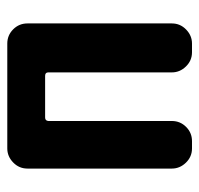

<svg xmlns="http://www.w3.org/2000/svg" viewBox="-30 -530 560 540"><g transform="rotate(-90 250.0 -260.0)"><path d="M397.5 -519.5Q420.9 -519.5 437.5 -502.9Q454.1 -486.3 454.1 -462.9V-56.6Q454.1 -33.2 437 -16.6Q419.9 0 397.5 0H373Q349.6 0 333 -17.1Q316.4 -34.2 316.4 -56.6V-404.3Q316.4 -413.1 306.6 -413.1H189.5Q180.7 -413.1 179.7 -404.3V-56.6Q179.7 -33.2 163.1 -16.6Q146.5 0 123 0H102.5Q79.1 0 62.5 -17.1Q45.9 -34.2 45.9 -56.6V-462.9Q45.9 -486.3 63 -502.9Q80.1 -519.5 102.5 -519.5Z"/></g></svg>

Font: Rounded Mgen+ 2m bold
Style: Bold
Weight: 700
Designer: [Source Han Sans]
Ryoko NISHIZUKA  (kana & ideographs); Paul D. Hunt (Latin, Greek & Cyrillic); Wenlong ZHANG  (bopomofo
Version: Version 1.059.20150602